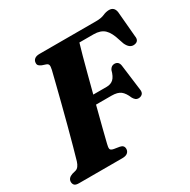

<svg xmlns="http://www.w3.org/2000/svg" viewBox="-161 -869 1009 1020"><g transform="rotate(-30 343.5 -359.0)"><path d="M158.5 -667.5Q158.5 -682 169 -691Q179.5 -700 200 -700H548Q579 -700 598.5 -708.8Q618 -717.5 636 -717.5Q667.5 -717.5 673 -683.5L686.5 -528.5Q692.5 -494.5 661.5 -490.5Q631.5 -486.5 614 -525.5L605 -552Q590 -603 566.8 -624.8Q543.5 -646.5 501 -646.5H414Q406 -621 394.2 -577.2Q382.5 -533.5 368.2 -479.8Q354 -426 339.5 -370H422Q447 -370 463 -384.5Q479 -399 488.5 -435.5Q499 -455.5 517.5 -455.5Q544 -455.5 548 -427L568 -271Q571.5 -251.5 562.8 -242.2Q554 -233 539.5 -232.5Q528 -232.5 520.8 -238.5Q513.5 -244.5 508 -254.5Q494.5 -287.5 476 -302Q457.5 -316.5 420 -316.5H325.5Q307 -246 292.5 -188.5Q278 -131 272 -106.5Q267 -88 268.8 -78.2Q270.5 -68.5 289.5 -65L323.5 -59.5Q347.5 -55 347.5 -33Q347.5 -18.5 336.8 -9.2Q326 0 304.5 0H38.5Q18 0 11 -8Q4 -16 4 -28Q4.5 -51 33 -61L56 -67Q76 -73 86.5 -106.5Q95 -135.5 109 -186.2Q123 -237 139 -297.5Q155 -358 170.2 -417.5Q185.5 -477 197.2 -524Q209 -571 214.5 -593.5Q219 -613 216.8 -621.5Q214.5 -630 203 -634L180.5 -641.5Q170 -646 164 -651.8Q158 -657.5 158.5 -667.5Z"/></g></svg>

Font: Fraunces 9pt
Style: Bold Italic
Weight: 700
Italic angle: -16°
Version: Version 1.000;[b76b70a41]